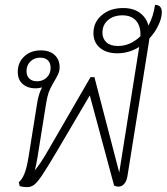

<svg xmlns="http://www.w3.org/2000/svg" viewBox="-20 -763 685 789"><path d="M594 -605 592 -591 504 -41Q501 -20 491 -8Q481 4 466 4Q461 4 449 0L349 -371L213 -140Q174 -74 153.5 -43.5Q133 -13 120 -3.5Q107 6 92 6Q76 6 61 2L57 -14Q71 -26 80.5 -49.5Q90 -73 97 -116L132 -335Q138 -377 153 -404Q141 -400 125 -400Q94 -400 73.5 -417.5Q53 -435 53 -468Q53 -506 79.5 -531Q106 -556 148 -556Q184 -556 204.5 -537Q225 -518 225 -487Q225 -472 219.5 -459.5Q214 -447 199 -422Q186 -400 180 -383Q174 -366 169 -335L134 -116Q127 -76 123 -63Q145 -88 180 -149L352 -446H368L470 -54L552 -570Q510 -544 462 -544Q417 -544 390.5 -566.5Q364 -589 364 -627Q364 -672 398.5 -701Q433 -730 486 -730Q528 -730 554.5 -710.5Q581 -691 590 -658Q611 -697 617 -743Q645 -743 645 -712Q645 -690 631.5 -660.5Q618 -631 594 -605ZM465 -574Q515 -574 557 -614Q559 -655 539.5 -677.5Q520 -700 483 -700Q447 -700 424 -680.5Q401 -661 401 -629Q401 -604 417.5 -589Q434 -574 465 -574ZM132 -429Q156 -429 172 -444.5Q188 -460 188 -484Q188 -504 177 -515Q166 -526 145 -526Q121 -526 105 -510.5Q89 -495 89 -471Q89 -451 100.5 -440Q112 -429 132 -429Z"/></svg>

Font: Thasadith
Style: Italic
Weight: 400
Italic angle: -9°
Designer: Cadson Demak Co.,Ltd.
Foundry: Cadson Demak Co.,Ltd.
Version: Version 1.000; ttfautohint (v1.6)